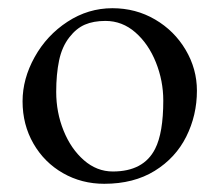

<svg xmlns="http://www.w3.org/2000/svg" viewBox="-20 -434 535 468"><path d="M35 0ZM35 -187Q35 -242 64.5 -295Q94 -348 144.5 -381Q195 -414 254 -414Q311 -414 358 -386.5Q405 -359 432.5 -312.5Q460 -266 460 -213Q460 -153 434 -101Q408 -49 357 -17.5Q306 14 234 14Q179 14 133.5 -12Q88 -38 61.5 -84Q35 -130 35 -187ZM358 -71Q378 -110 378 -189Q378 -237 360 -282Q342 -327 310 -355Q278 -383 237 -383Q208 -383 187 -374Q166 -365 149 -343Q131 -320 124 -286.5Q117 -253 117 -210Q117 -160 135 -115.5Q153 -71 184.5 -43.5Q216 -16 255 -16Q330 -16 358 -71Z"/></svg>

Font: EB Garamond
Style: Regular
Weight: 400
Designer: Georg Duffner and Octavio Pardo
Foundry: Georg Duffner
Version: Version 1.000; ttfautohint (v1.6)